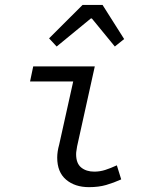

<svg xmlns="http://www.w3.org/2000/svg" viewBox="-20 -760 640 792"><path d="M347 12Q289 12 252.5 -19Q216 -50 216 -110Q216 -122 218 -135.5Q220 -149 224 -163L282 -424H104L117 -486H371L298 -156Q297 -147 295.5 -139.5Q294 -132 294 -124Q294 -86 315 -69Q336 -52 369 -52Q392 -52 414 -59Q436 -66 462 -78L480 -20Q449 -6 418 3Q387 12 347 12ZM213.7 -568.1 182.4 -601.8 320.6 -739.7H403L492.1 -599L453.7 -568.1L358.8 -683.9H354.8Z"/></svg>

Font: SourceCodeVF
Style: Italic
Weight: 200
Italic angle: -11°
Monospace: yes
Designer: Paul D. Hunt, Teo Tuominen
Foundry: Adobe
Version: Version 1.026;hotconv 1.1.0;makeotfexe 2.6.0